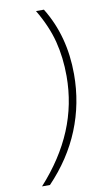

<svg xmlns="http://www.w3.org/2000/svg" viewBox="-103 -904 595 1050"><g transform="rotate(-10 195.0 -379.0)"><path d="M321 -478Q321 -316 262 -171Q203 -26 86 96H42Q161 -35 220 -176.5Q279 -318 279 -475Q279 -578 256 -668Q233 -758 176 -854H220Q321 -690 321 -478Z"/></g></svg>

Font: Krub ExtraLight
Style: Italic
Weight: 275
Italic angle: -8°
Designer: Ekaluck Peanpanawate
Foundry: Cadson Demak Co.,Ltd.
Version: Version 1.000; ttfautohint (v1.6)